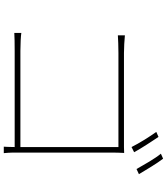

<svg xmlns="http://www.w3.org/2000/svg" viewBox="48 -928 903 1040"><g transform="rotate(90 500.0 -408.5)"><path d="M777 -669Q769 -684 759 -702.5Q749 -721 737.5 -739Q726 -757 715 -774Q704 -791 695 -803L722 -815Q730 -803 741 -786.5Q752 -770 763.5 -752Q775 -734 786 -716Q797 -698 805 -683ZM807 -52Q807 -38 807 -25Q807 -12 808 -1Q809 11 810 23H775Q775 15 776 5Q776 -3 776.5 -14Q777 -25 777 -36H257Q225 -36 200 -35.5Q175 -35 159 -34V-72Q172 -70 199.5 -68.5Q227 -67 256 -67H777V-598H268Q244 -598 215 -597Q186 -596 172 -595V-633Q194 -631 219 -629.5Q244 -628 267 -628H748Q763 -628 777.5 -628Q792 -628 809 -629Q808 -613 807.5 -596.5Q807 -580 807 -567ZM840 -840Q849 -828 860 -812Q871 -796 882 -778Q893 -760 904 -742Q915 -724 924 -709L896 -696Q887 -711 877 -729Q867 -747 856 -765Q845 -783 834 -799.5Q823 -816 813 -828Z"/></g></svg>

Font: SpoqaHanSansJP-Thin
Style: Regular
Weight: 250
Designer: [Source Han Sans]
Ryoko NISHIZUKA  (kana & ideographs); Paul D. Hunt (Latin, Greek & Cyrillic); Wenlong ZHANG  (bopomofo
Foundry: Spoqa (http://bi.spoqa.com)
Version: Version 1.002.20150607